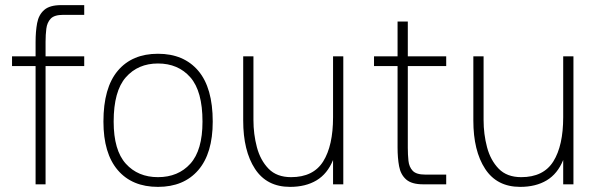

<svg xmlns="http://www.w3.org/2000/svg" viewBox="-20 -720 2353 750"><path d="M27 -500H119V-556Q119 -597 125 -629.5Q131 -662 152.5 -681Q174 -700 219 -700H309V-662H227Q192 -662 178 -647Q164 -632 161 -608Q158 -584 158 -557V-500H309V-462H158V0H119V-462H27Z M384 -245Q384 -377 440 -443.5Q496 -510 597 -510Q698 -510 754.5 -443.5Q811 -377 811 -245Q811 -121 754.5 -55.5Q698 10 597 10Q496 10 440 -55.5Q384 -121 384 -245ZM597 -28Q676 -28 723.5 -80.5Q771 -133 771 -245Q771 -364 723.5 -418Q676 -472 597 -472Q519 -472 471.5 -418Q424 -364 424 -245Q424 -133 471.5 -80.5Q519 -28 597 -28Z M970 -251Q970 -196 983.5 -145Q997 -94 1029 -61Q1061 -28 1117 -28Q1204 -28 1242.5 -89.5Q1281 -151 1281 -262V-500H1321V0H1281V-95Q1259 -41 1216.5 -15.5Q1174 10 1113 10Q1022 10 976 -60.5Q930 -131 930 -249V-500H970Z M1441 -500H1533V-636H1573V-500H1723V-462H1573V-143Q1573 -116 1575.5 -92Q1578 -68 1592 -53Q1606 -38 1641 -38H1723V0H1633Q1588 0 1566.5 -19Q1545 -38 1539 -70.5Q1533 -103 1533 -144V-462H1441Z M1869 -251Q1869 -196 1882.5 -145Q1896 -94 1928 -61Q1960 -28 2016 -28Q2103 -28 2141.5 -89.5Q2180 -151 2180 -262V-500H2220V0H2180V-95Q2158 -41 2115.5 -15.5Q2073 10 2012 10Q1921 10 1875 -60.5Q1829 -131 1829 -249V-500H1869Z"/></svg>

Font: Haskoy ExtraLight
Style: Regular
Weight: 200
Designer: Ertekin Erdin
Foundry: Ertekin Erdin
Version: Version 2.000; ttfautohint (v1.8.4.7-5d5b)